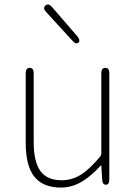

<svg xmlns="http://www.w3.org/2000/svg" viewBox="-20 -833 617 866"><path d="M255 13Q174 13 135 -36Q96 -85 96 -188V-503Q96 -527 114 -527Q132 -527 132 -503V-192Q132 -104 162 -62Q192 -20 258 -20Q306 -20 348 -47Q387 -73 431 -126Q437 -133 437 -142V-503Q437 -527 455 -527Q473 -527 473 -503V-24Q473 0 458 0Q442 1 441 -23L437 -85Q437 -90 434 -86Q392 -40 353 -16Q306 13 255 13ZM334 -641Q323 -631 307 -649L188 -779Q171 -797 185 -808Q198 -820 214 -802L329 -669Q344 -650 334 -641Z"/></svg>

Font: Resource Han Rounded KR ExtraLight
Style: Regular
Weight: 250
Designer: Cyano Hao (round all glyphs); Ryoko NISHIZUKA 西塚涼子 (kana, bopomofo & ideographs); Paul D. Hunt (Latin, Greek & Cyrillic)
Foundry: Cyano Hao
Version: 0.990